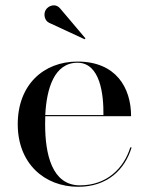

<svg xmlns="http://www.w3.org/2000/svg" viewBox="-20 -706 566 736"><path d="M168.5 -618.5 304.5 -555.5 307.5 -559 211 -673C192.5 -695.5 164.5 -684 155 -667.5C145.5 -651 151.5 -626 168.5 -618.5ZM484.5 -141H479.5C454.5 -60 388.5 4.5 286.5 4.5C178.5 4.5 153 -116 153 -230C153 -240 153 -250.5 153.5 -260.5H482.5C482.5 -369.5 425 -470 277 -470C146 -470 48 -380 48 -230C48 -80 149.5 10 280 10C391 10 458.5 -55 484.5 -141ZM277 -465.5C365 -465.5 377.5 -341.5 376.5 -265H153.5C158.5 -367.5 188.5 -465.5 277 -465.5Z"/></svg>

Font: Bodoni* 36pt
Style: Regular
Weight: 400
Version: Version 2.3